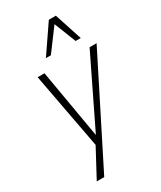

<svg xmlns="http://www.w3.org/2000/svg" viewBox="-226 -811 898 1069"><g transform="rotate(-30 223.5 -276.5)"><path d="M63 180 166 -12 163 21 68 -487H112L190 -34H182L402 -487H447L111 180ZM161 -556 282 -733H327L385 -556H352L297 -696L193 -556Z"/></g></svg>

Font: Nunito Sans 10pt Condensed ExtraLight
Style: Italic
Weight: 250
Width: 3
Italic angle: -9°
Designer: Vernon Adams
Foundry: Vernon Adams
Version: Version 3.101;gftools[0.9.27]